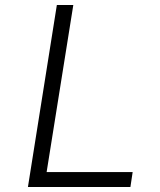

<svg xmlns="http://www.w3.org/2000/svg" viewBox="-20 -750 640 770"><path d="M92 0H503L512 -60H167L274 -730H208Z"/></svg>

Font: JetBrains Mono ExtraLight
Style: Italic
Weight: 240
Italic angle: -9°
Monospace: yes
Designer: Philipp Nurullin, Konstantin Bulenkov
Foundry: JetBrains
Version: Version 2.305